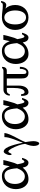

<svg xmlns="http://www.w3.org/2000/svg" viewBox="1426 -1976 768 3659"><g transform="rotate(-90 1809.5 -147.0)"><path d="M432.1 -205.1Q429.2 -234.9 425.8 -264.2Q422.4 -293.5 416.3 -320.3Q410.2 -347.2 400.6 -370.1Q391.1 -393.1 376.5 -409.9Q361.8 -426.8 341.1 -436.3Q320.3 -445.8 292 -445.8Q254.9 -445.8 225.3 -431.4Q195.8 -417 175.3 -390.9Q154.8 -364.7 143.8 -327.6Q132.8 -290.5 132.8 -245.1Q132.8 -204.1 142.6 -169.7Q152.3 -135.3 170.9 -110.4Q189.5 -85.4 216.3 -71.3Q243.2 -57.1 277.8 -57.1Q307.1 -57.1 330.6 -69.1Q354 -81.1 372.8 -101.1Q391.6 -121.1 406.2 -147.9Q420.9 -174.8 432.1 -205.1ZM629.9 -110.8Q621.6 -76.2 608.9 -49.3Q603.5 -37.6 596.7 -26.6Q589.8 -15.6 581.5 -7.1Q573.2 1.5 563.2 6.8Q553.2 12.2 542 12.2Q519 12.2 502.9 4.4Q486.8 -3.4 475.6 -17.6Q464.4 -31.7 457 -52Q449.7 -72.3 444.8 -97.2Q424.8 -73.2 401.4 -53.2Q377.9 -33.2 350.8 -18.6Q323.7 -3.9 292.5 4.2Q261.2 12.2 226.1 12.2Q175.8 12.2 139.4 -9.5Q103 -31.2 79.6 -65.7Q56.2 -100.1 45.2 -142.8Q34.2 -185.5 34.2 -228Q34.2 -278.8 49.6 -326.9Q64.9 -375 96.4 -412.1Q127.9 -449.2 175 -471.7Q222.2 -494.1 286.1 -494.1Q324.2 -494.1 353.3 -482.2Q382.3 -470.2 404.3 -449.7Q426.3 -429.2 442.4 -402.1Q458.5 -375 470.2 -344.2Q477.5 -380.4 483.6 -411.6Q489.7 -442.9 496.1 -466.8H587.9Q586.4 -458 584.2 -447.3Q582 -436.5 579.3 -424.6Q576.7 -412.6 573.5 -400.4Q570.3 -388.2 567.4 -377Q560.1 -350.1 551.8 -321.8Q544.4 -289.6 533.2 -258.8Q522 -228 507.8 -198.2Q513.7 -170.9 518.6 -146.7Q523.4 -122.6 528.8 -104.5Q534.2 -86.4 541 -76.2Q547.9 -65.9 557.1 -65.9Q565.4 -65.9 573.2 -73Q581.1 -80.1 586.9 -88.4Q593.8 -98.1 600.1 -110.8Z M918.5 -93.3Q932.1 -133.8 950.4 -179Q968.8 -224.1 985.4 -270Q1002 -315.9 1013.7 -360.8Q1025.4 -405.8 1025.4 -446.8H1102.5Q1102.5 -422.4 1091.8 -389.6Q1081.1 -356.9 1064.5 -319.8Q1047.9 -282.7 1027.6 -243.7Q1007.3 -204.6 988 -168.2Q968.8 -131.8 953.4 -100.1Q938 -68.4 930.7 -45.9Q935.5 -16.6 939.5 10.7Q942.9 34.2 945.8 60.3Q948.7 86.4 948.7 105.5Q948.7 124.5 945.8 144.3Q942.9 164.1 937.5 180.2Q932.1 196.3 923.8 206.5Q915.5 216.8 905.3 216.8Q895 216.8 886 208.7Q877 200.7 870.6 186.3Q864.3 171.9 860.6 151.9Q856.9 131.8 856.9 107.4Q856.9 83 863 55.4Q869.1 27.8 877 3.4Q885.7 -24.4 897 -52.7Q895.5 -76.2 887.5 -109.1Q879.4 -142.1 866.9 -177.5Q854.5 -212.9 839.1 -247.6Q823.7 -282.2 808.1 -309.8Q792.5 -337.4 777.8 -354.5Q763.2 -371.6 752 -371.6Q742.2 -371.6 735.1 -362.1Q728 -352.5 722.4 -341.1Q716.8 -329.6 711.7 -320.1Q706.5 -310.5 700.2 -310.5Q687.5 -310.5 685.3 -321Q683.1 -331.5 683.1 -349.1Q683.1 -355 685.3 -365.5Q687.5 -376 691.9 -388.2Q696.3 -400.4 702.4 -413.3Q708.5 -426.3 715.8 -436.5Q723.1 -446.8 732.2 -453.4Q741.2 -460 751 -460Q774.4 -460 796.4 -438.5Q818.4 -417 839.1 -371.8Q859.9 -326.7 879.6 -257.6Q899.4 -188.5 918.5 -93.3Z M1573.7 -205.1Q1570.8 -234.9 1567.4 -264.2Q1564 -293.5 1557.9 -320.3Q1551.8 -347.2 1542.2 -370.1Q1532.7 -393.1 1518.1 -409.9Q1503.4 -426.8 1482.7 -436.3Q1461.9 -445.8 1433.6 -445.8Q1396.5 -445.8 1366.9 -431.4Q1337.4 -417 1316.9 -390.9Q1296.4 -364.7 1285.4 -327.6Q1274.4 -290.5 1274.4 -245.1Q1274.4 -204.1 1284.2 -169.7Q1293.9 -135.3 1312.5 -110.4Q1331.1 -85.4 1357.9 -71.3Q1384.8 -57.1 1419.4 -57.1Q1448.7 -57.1 1472.2 -69.1Q1495.6 -81.1 1514.4 -101.1Q1533.2 -121.1 1547.9 -147.9Q1562.5 -174.8 1573.7 -205.1ZM1771.5 -110.8Q1763.2 -76.2 1750.5 -49.3Q1745.1 -37.6 1738.3 -26.6Q1731.4 -15.6 1723.1 -7.1Q1714.8 1.5 1704.8 6.8Q1694.8 12.2 1683.6 12.2Q1660.6 12.2 1644.5 4.4Q1628.4 -3.4 1617.2 -17.6Q1606 -31.7 1598.6 -52Q1591.3 -72.3 1586.4 -97.2Q1566.4 -73.2 1543 -53.2Q1519.5 -33.2 1492.4 -18.6Q1465.3 -3.9 1434.1 4.2Q1402.8 12.2 1367.7 12.2Q1317.4 12.2 1281 -9.5Q1244.6 -31.2 1221.2 -65.7Q1197.8 -100.1 1186.8 -142.8Q1175.8 -185.5 1175.8 -228Q1175.8 -278.8 1191.2 -326.9Q1206.5 -375 1238 -412.1Q1269.5 -449.2 1316.7 -471.7Q1363.8 -494.1 1427.7 -494.1Q1465.8 -494.1 1494.9 -482.2Q1523.9 -470.2 1545.9 -449.7Q1567.9 -429.2 1584 -402.1Q1600.1 -375 1611.8 -344.2Q1619.1 -380.4 1625.2 -411.6Q1631.3 -442.9 1637.7 -466.8H1729.5Q1728 -458 1725.8 -447.3Q1723.6 -436.5 1720.9 -424.6Q1718.3 -412.6 1715.1 -400.4Q1711.9 -388.2 1709 -377Q1701.7 -350.1 1693.4 -321.8Q1686 -289.6 1674.8 -258.8Q1663.6 -228 1649.4 -198.2Q1655.3 -170.9 1660.2 -146.7Q1665 -122.6 1670.4 -104.5Q1675.8 -86.4 1682.6 -76.2Q1689.5 -65.9 1698.7 -65.9Q1707 -65.9 1714.8 -73Q1722.7 -80.1 1728.5 -88.4Q1735.4 -98.1 1741.7 -110.8Z M2364.7 -151.9Q2364.7 -110.8 2355.7 -80.1Q2346.7 -49.3 2331.3 -28.8Q2315.9 -8.3 2295.4 2Q2274.9 12.2 2251.5 12.2Q2214.8 12.2 2193.6 -0.2Q2172.4 -12.7 2161.1 -31.7Q2149.9 -50.8 2146.7 -73.7Q2143.6 -96.7 2143.6 -118.2V-400.9H2007.3V-171.9Q2007.3 -132.8 1999 -99.1Q1990.7 -65.4 1974.6 -40.8Q1958.5 -16.1 1935.1 -2Q1911.6 12.2 1881.3 12.2Q1859.9 12.2 1845.9 0Q1832 -12.2 1824.2 -32Q1816.4 -51.8 1813.5 -76.9Q1810.5 -102.1 1810.5 -127.9H1843.8Q1843.8 -98.6 1854.2 -80.3Q1864.7 -62 1881.3 -62Q1888.7 -62 1897.7 -64.7Q1906.7 -67.4 1915.8 -75.4Q1924.8 -83.5 1933.1 -98.1Q1941.4 -112.8 1948 -136.5Q1954.6 -160.2 1958.5 -194.1Q1962.4 -228 1962.4 -274.9V-400.9H1920.4Q1895.5 -400.9 1881.3 -394.5Q1867.2 -388.2 1859.9 -379.2Q1852.5 -370.1 1849.6 -360.4Q1846.7 -350.6 1844.7 -344.2H1815.4Q1815.4 -360.8 1821.8 -381.8Q1828.1 -402.8 1842 -421.4Q1856 -439.9 1877.9 -452.4Q1899.9 -464.8 1931.6 -464.8H2291.5Q2308.1 -464.8 2322.3 -472.7Q2336.4 -480.5 2339.4 -491.2H2364.7Q2364.7 -472.7 2360.8 -456.3Q2356.9 -439.9 2348.1 -427.5Q2339.4 -415 2325 -408Q2310.5 -400.9 2289.6 -400.9H2228.5V-134.8Q2228.5 -109.9 2228.3 -89.8Q2228 -69.8 2231 -56.2Q2233.9 -42.5 2241.7 -35.2Q2249.5 -27.8 2265.6 -27.8Q2276.9 -27.8 2287.8 -35.2Q2298.8 -42.5 2307.4 -57.9Q2315.9 -73.2 2321.3 -96.7Q2326.7 -120.1 2326.7 -151.9Z M2816.9 -205.1Q2814 -234.9 2810.5 -264.2Q2807.1 -293.5 2801 -320.3Q2794.9 -347.2 2785.4 -370.1Q2775.9 -393.1 2761.2 -409.9Q2746.6 -426.8 2725.8 -436.3Q2705.1 -445.8 2676.8 -445.8Q2639.6 -445.8 2610.1 -431.4Q2580.6 -417 2560.1 -390.9Q2539.6 -364.7 2528.6 -327.6Q2517.6 -290.5 2517.6 -245.1Q2517.6 -204.1 2527.3 -169.7Q2537.1 -135.3 2555.7 -110.4Q2574.2 -85.4 2601.1 -71.3Q2627.9 -57.1 2662.6 -57.1Q2691.9 -57.1 2715.3 -69.1Q2738.8 -81.1 2757.6 -101.1Q2776.4 -121.1 2791 -147.9Q2805.7 -174.8 2816.9 -205.1ZM3014.6 -110.8Q3006.3 -76.2 2993.7 -49.3Q2988.3 -37.6 2981.4 -26.6Q2974.6 -15.6 2966.3 -7.1Q2958 1.5 2948 6.8Q2938 12.2 2926.8 12.2Q2903.8 12.2 2887.7 4.4Q2871.6 -3.4 2860.4 -17.6Q2849.1 -31.7 2841.8 -52Q2834.5 -72.3 2829.6 -97.2Q2809.6 -73.2 2786.1 -53.2Q2762.7 -33.2 2735.6 -18.6Q2708.5 -3.9 2677.2 4.2Q2646 12.2 2610.8 12.2Q2560.5 12.2 2524.2 -9.5Q2487.8 -31.2 2464.4 -65.7Q2440.9 -100.1 2429.9 -142.8Q2418.9 -185.5 2418.9 -228Q2418.9 -278.8 2434.3 -326.9Q2449.7 -375 2481.2 -412.1Q2512.7 -449.2 2559.8 -471.7Q2606.9 -494.1 2670.9 -494.1Q2709 -494.1 2738 -482.2Q2767.1 -470.2 2789.1 -449.7Q2811 -429.2 2827.1 -402.1Q2843.3 -375 2855 -344.2Q2862.3 -380.4 2868.4 -411.6Q2874.5 -442.9 2880.9 -466.8H2972.7Q2971.2 -458 2969 -447.3Q2966.8 -436.5 2964.1 -424.6Q2961.4 -412.6 2958.3 -400.4Q2955.1 -388.2 2952.1 -377Q2944.8 -350.1 2936.5 -321.8Q2929.2 -289.6 2918 -258.8Q2906.7 -228 2892.6 -198.2Q2898.4 -170.9 2903.3 -146.7Q2908.2 -122.6 2913.6 -104.5Q2918.9 -86.4 2925.8 -76.2Q2932.6 -65.9 2941.9 -65.9Q2950.2 -65.9 2958 -73Q2965.8 -80.1 2971.7 -88.4Q2978.5 -98.1 2984.9 -110.8Z M3439.5 -241.2Q3439.5 -281.7 3431.2 -319.1Q3422.9 -356.4 3406.2 -385.3Q3389.6 -414.1 3364.5 -431.2Q3339.4 -448.2 3305.7 -448.2Q3271 -448.2 3246.1 -431.2Q3221.2 -414.1 3204.8 -385.5Q3188.5 -356.9 3180.7 -319.6Q3172.9 -282.2 3172.9 -241.2Q3172.9 -200.7 3180.9 -163.1Q3189 -125.5 3205.6 -96.9Q3222.2 -68.4 3247.1 -51.3Q3272 -34.2 3305.7 -34.2Q3339.8 -34.2 3365.2 -51Q3390.6 -67.9 3407 -96.4Q3423.3 -125 3431.4 -162.6Q3439.5 -200.2 3439.5 -241.2ZM3618.7 -511.2Q3618.2 -506.3 3616.7 -496.8Q3615.2 -487.3 3611.8 -476.3Q3608.4 -465.3 3603 -453.6Q3597.7 -441.9 3589.1 -432.6Q3580.6 -423.3 3568.8 -417.2Q3557.1 -411.1 3541.5 -411.1Q3531.2 -411.1 3519.5 -413.6Q3507.8 -416 3498 -418.9Q3486.3 -422.4 3474.6 -426.8Q3508.3 -392.1 3525.9 -344Q3543.5 -295.9 3543.5 -240.2Q3543.5 -187 3526.6 -140.9Q3509.8 -94.7 3478.8 -60.8Q3447.8 -26.9 3403.6 -7.3Q3359.4 12.2 3304.7 12.2Q3250 12.2 3206.1 -7.1Q3162.1 -26.4 3131.3 -60.1Q3100.6 -93.8 3084.2 -139.9Q3067.9 -186 3067.9 -240.2Q3067.9 -293.9 3084.5 -340.3Q3101.1 -386.7 3131.8 -420.9Q3162.6 -455.1 3206.8 -474.6Q3251 -494.1 3306.6 -494.1Q3339.4 -494.1 3366.7 -491.5Q3394 -488.8 3420.2 -485.6Q3446.3 -482.4 3473.4 -479.7Q3500.5 -477.1 3532.7 -477.1Q3549.8 -477.1 3560.5 -479.2Q3571.3 -481.4 3577.4 -485.8Q3583.5 -490.2 3585.7 -496.6Q3587.9 -502.9 3588.9 -511.2Z"/></g></svg>

Font: BabelStone Roman
Style: Regular
Weight: 400
Designer: Walt Agee, Victor Gaultney, Peter Martin, Debbi Hosken, Becca Hirsbrunner (SIL); Andrew West (BabelStone)
Foundry: BabelStone
Version: Version 16.000